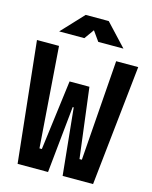

<svg xmlns="http://www.w3.org/2000/svg" viewBox="-131 -983 847 1068"><g transform="rotate(15 293.0 -449.0)"><path d="M75.7 0 1.5 -693.4H128.4L170.9 -114.7H184.6L236.3 -517.6H350.6L309.6 -384.3H290L251 0ZM335 0 295.9 -384.3H276.4L236.3 -517.6H350.6L401.4 -114.7H415L457.5 -693.4H584.5L510.3 0ZM108.4 -771.5 227.1 -898.4H359.9L478.5 -771.5H333.5L285.2 -839.4H301.8L253.4 -771.5Z"/></g></svg>

Font: Cascadia Mono
Style: Regular
Weight: 400
Monospace: yes
Designer: Aaron Bell
Foundry: Saja Typeworks
Version: Version 2404.023